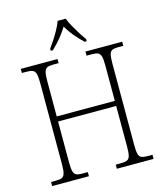

<svg xmlns="http://www.w3.org/2000/svg" viewBox="-133 -1031 970 1130"><g transform="rotate(-15 352.0 -465.5)"><path d="M43 0V-25H73Q97 -25 109.5 -30.5Q122 -36 127 -54Q132 -72 132 -109V-606Q132 -642 127 -660Q122 -678 109 -683.5Q96 -689 72 -689H43V-714H267V-689H234Q210 -689 197.5 -683.5Q185 -678 180 -660Q175 -642 175 -605V-389H529V-605Q529 -642 524 -660Q519 -678 506 -683.5Q493 -689 469 -689H437V-714H661V-689H631Q607 -689 594 -683.5Q581 -678 576.5 -660Q572 -642 572 -605V-108Q572 -72 576.5 -54Q581 -36 594 -30.5Q607 -25 631 -25H661V0H437V-25H469Q493 -25 506 -30.5Q519 -36 524 -54Q529 -72 529 -109V-358H175V-109Q175 -72 180 -54Q185 -36 197.5 -30.5Q210 -25 234 -25H267V0ZM241 -784Q255 -803 272 -829Q289 -855 303.5 -882Q318 -909 326 -931H375Q383 -909 398 -882Q413 -855 429.5 -829Q446 -803 460 -784V-771H447Q415 -802 393 -828.5Q371 -855 351 -889Q330 -855 308 -828.5Q286 -802 254 -771H241Z"/></g></svg>

Font: Noto Serif SemiCondensed ExtraLight
Style: Regular
Weight: 200
Width: 4
Designer: Monotype Design Team
Foundry: Monotype Imaging Inc.
Version: Version 2.014